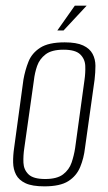

<svg xmlns="http://www.w3.org/2000/svg" viewBox="-20 -653 384 680"><path d="M137 7Q94 7 70.5 -4Q47 -15 37 -34Q27 -53 26.5 -77.5Q26 -102 30 -129L63 -371Q69 -405 81 -435Q93 -465 122.5 -484Q152 -503 209 -503Q251 -503 274.5 -492Q298 -481 308 -462Q318 -443 318 -420Q318 -397 315 -371L281 -129Q277 -93 264 -61.5Q251 -30 222 -11.5Q193 7 137 7ZM140 -19Q182 -19 203.5 -35.5Q225 -52 233.5 -77Q242 -102 246 -128L279 -368Q283 -395 282 -419.5Q281 -444 264 -460.5Q247 -477 205 -477Q163 -477 141.5 -460.5Q120 -444 111.5 -419.5Q103 -395 100 -368L66 -128Q62 -102 63 -77Q64 -52 81 -35.5Q98 -19 140 -19ZM183 -545 245 -633H287L205 -545Z"/></svg>

Font: Alumni Sans ExtraLight
Style: Italic
Weight: 250
Italic angle: -8°
Version: Version 1.016